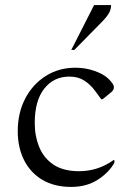

<svg xmlns="http://www.w3.org/2000/svg" viewBox="-20 -727 516 757"><path d="M261 10Q194 10 147 -18Q100 -46 75 -95.5Q50 -145 50 -210Q50 -282 79.5 -338.5Q109 -395 160.5 -427.5Q212 -460 277 -460Q317 -460 352.5 -447.5Q388 -435 407 -417Q418 -406 423.5 -398Q429 -390 429 -383Q429 -372 419 -364L385 -336H379L354 -370Q336 -394 312 -409.5Q288 -425 253 -425Q192 -425 154.5 -377.5Q117 -330 117 -242Q117 -190 135 -146.5Q153 -103 191.5 -77.5Q230 -52 292 -52Q366 -52 428 -96H431V-85Q408 -45 364 -17.5Q320 10 261 10ZM261 -530 351 -707H418Q418 -692 411 -678Q404 -664 385 -644L273 -530Z"/></svg>

Font: Spectral Light
Style: Regular
Weight: 300
Designer: Jean-Baptiste Levee
Foundry: Production Type
Version: Version 2.001